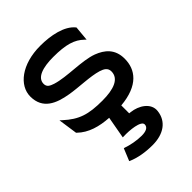

<svg xmlns="http://www.w3.org/2000/svg" viewBox="-206 -562 909 909"><g transform="rotate(-45 248.0 -107.5)"><path d="M60.5 -49C101.5 -9 157.5 6 219.5 10L199.5 121H205.5C246.5 119 316.5 126 316.5 151C316.5 171 296.5 179 268.5 179C234.5 179 196.5 171 171.5 162L166.5 161L141.5 222L145.5 224C180.5 239 224.5 247 273.5 247C347.5 247 397.5 212 404.5 150C410.5 100 358.5 68 310.5 63C307.5 63 305.5 62 301.5 62V9C425.5 -2 469.5 -64 469.5 -136C469.5 -201 430.5 -232 383.5 -250C318.5 -274 216.5 -267 149.5 -288C128.5 -295 113.5 -302 113.5 -323C113.5 -365 166.5 -381 235.5 -381C320.5 -381 364.5 -367 398.5 -334L405.5 -327L412.5 -402L411.5 -403C376.5 -447 300.5 -462 229.5 -462C105.5 -462 26.5 -399 26.5 -325C26.5 -241 92.5 -215 163.5 -203C220.5 -193 294.5 -193 343.5 -178C365.5 -171 382.5 -161 382.5 -138C382.5 -89 330.5 -70 254.5 -70C161.5 -70 113.5 -85 54.5 -139L44.5 -148L58.5 -51Z"/></g></svg>

Font: Charger
Style: Bd
Weight: 400
Designer: Jasper
Foundry: Cannot Into Space Fonts
Version: Version 0.98